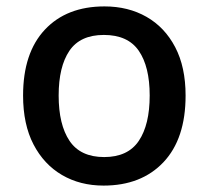

<svg xmlns="http://www.w3.org/2000/svg" viewBox="-20 -569 650 599"><path d="M559 -271Q559 -136 490 -63Q421 10 303 10Q230 10 173.5 -23Q117 -56 84.5 -118.5Q52 -181 52 -271Q52 -404 120 -476.5Q188 -549 306 -549Q380 -549 437 -516.5Q494 -484 526.5 -422Q559 -360 559 -271ZM163 -271Q163 -180 197 -129.5Q231 -79 305 -79Q379 -79 413 -129.5Q447 -180 447 -271Q447 -361 413 -410.5Q379 -460 304 -460Q230 -460 196.5 -410.5Q163 -361 163 -271Z"/></svg>

Font: Noto Sans Thaana Medium
Style: Regular
Weight: 500
Designer: David Williams
Foundry: Google Inc.
Version: Version 3.001; ttfautohint (v1.8.4.7-5d5b)